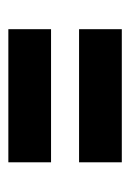

<svg xmlns="http://www.w3.org/2000/svg" viewBox="52 -508 305 448"><g transform="rotate(-90 204.0 -284.5)"><path d="M48.8 -152.3V-252H359.4V-152.3ZM48.8 -317.4V-417H359.4V-317.4Z"/></g></svg>

Font: Post No Bills Jaffna
Style: Bold
Weight: 700
Designer: Kosala Senevirathne, Siva Puranthara, Lasantha Premarathna, Tharique Azeez
Foundry: Mooniak
Version: Version 1.220 ; ttfautohint (v1.6)